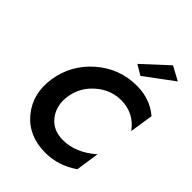

<svg xmlns="http://www.w3.org/2000/svg" viewBox="-276 -1102 1245 1245"><g transform="rotate(45 347.0 -479.5)"><path d="M655 -921 458 -775 389 -816 559 -973ZM220 -350Q205 -257 254 -191.5Q303 -126 394 -125Q513 -124 621 -219L597 -58Q494 14 373 14Q218 13 131 -93Q44 -199 66 -350Q90 -506 209.5 -610Q329 -714 488 -714Q609 -714 694 -641L669 -480Q599 -576 480 -576Q386 -575 311 -510.5Q236 -446 220 -350Z"/></g></svg>

Font: Jost* 600 Semi
Style: Italic
Weight: 600
Italic angle: -10°
Version: Version 3.500